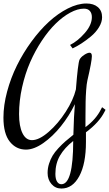

<svg xmlns="http://www.w3.org/2000/svg" viewBox="-35 -840 630 1110"><path d="M575.2 -205.1 569.8 -194.8Q539.1 -132.8 461.9 -75.2V-19Q461.9 106.9 423.3 178.5Q384.8 250 319.8 250Q285.2 250 262.7 224.1Q240.2 198.2 240.2 160.2Q240.2 132.3 248.5 106.4Q256.8 80.6 269 60.1Q281.2 39.6 302.5 16.8Q323.7 -5.9 342.3 -22.2Q360.8 -38.6 389.2 -61Q392.1 -173.8 397.9 -237.8Q364.7 -169.4 317.1 -110.1Q269.5 -50.8 215.3 -12.9Q161.1 24.9 115.2 24.9Q58.1 24.9 21.5 -21.2Q-15.1 -67.4 -15.1 -160.2Q-15.1 -231.4 6.1 -310.5Q27.3 -389.6 63 -461.7Q98.6 -533.7 147 -599.9Q195.3 -666 247.8 -714.1Q300.3 -762.2 357.2 -791Q414.1 -819.8 464.8 -819.8Q506.3 -819.8 530.8 -798.8Q555.2 -777.8 555.2 -740.2Q555.2 -711.9 537.1 -682.4Q519 -652.8 490.7 -629.4Q462.4 -606 436 -588.9Q409.7 -571.8 384.8 -560.1L370.1 -580.1Q414.1 -602.1 455.1 -648.9Q496.1 -695.8 496.1 -741.2Q496.1 -763.2 484.6 -776.6Q473.1 -790 450.2 -790Q413.6 -790 370.8 -766.8Q328.1 -743.7 286.9 -703.4Q245.6 -663.1 207 -605Q168.5 -546.9 139.4 -480.7Q110.4 -414.6 92.8 -335.9Q75.2 -257.3 75.2 -180.2Q75.2 -109.9 95 -69.8Q114.7 -29.8 149.9 -29.8Q191.4 -29.8 246.3 -77.6Q301.3 -125.5 345.2 -194.1Q389.2 -262.7 403.8 -323.2Q415.5 -473.6 424.8 -495.1Q432.1 -509.8 451.4 -522.5Q470.7 -535.2 482.9 -535.2Q496.1 -535.2 496.1 -515.1Q496.1 -486.3 470.2 -375Q465.8 -356 463.1 -318.4Q460.4 -280.8 460 -252.2Q459.5 -223.6 459.2 -170.9Q459 -118.2 459 -105Q520.5 -149.9 549.8 -210L555.2 -220.2ZM388.2 -24.9Q338.4 14.2 311.8 59.6Q285.2 105 285.2 165Q285.2 194.3 294.7 209.7Q304.2 225.1 319.8 225.1Q388.2 225.1 388.2 -24.9Z"/></svg>

Font: Rochester
Style: Regular
Weight: 400
Designer: Gillian Fisher
Foundry: Font Diner, Inc DBA Sideshow
Version: Version 1.005